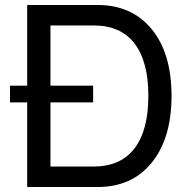

<svg xmlns="http://www.w3.org/2000/svg" viewBox="-20 -749 747 769"><path d="M182.1 -338.9V-82H355Q462.4 -82 518.1 -153.8Q574.2 -226.1 574.2 -365.2Q574.2 -503.4 518.1 -575.7Q462.9 -647 355 -647H182.1V-405.8H353V-338.9ZM88.9 -338.9H20V-405.8H88.9V-729H371.1Q508.3 -729 587.9 -631.8Q667 -535.2 667 -365.2Q667 -195.3 587.9 -97.7Q508.8 0 371.1 0H88.9Z"/></svg>

Font: Miedinger*
Style: Book
Weight: 400
Version: Version 001.000